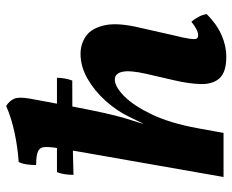

<svg xmlns="http://www.w3.org/2000/svg" viewBox="-86 -664 759 627"><g transform="rotate(-90 293.5 -350.5)"><path d="M29 0 120 -519Q127 -560 127 -579.5Q127 -599 113.5 -605.5Q100 -612 68 -612Q68 -626 70 -641.5Q72 -657 78 -669Q125 -672 174 -682.5Q223 -693 261 -710Q279 -698 285 -682.5Q291 -667 285 -633Q269 -545 258 -487.5Q247 -430 238.5 -391.5Q230 -353 221.5 -324Q213 -295 203 -264H204L227 -311Q246 -350 278.5 -386Q311 -422 350.5 -444.5Q390 -467 431 -467Q464 -467 489.5 -449Q515 -431 524.5 -388Q534 -345 516 -271L493 -169Q483 -129 480.5 -110.5Q478 -92 481 -87.5Q484 -83 492 -83Q509 -83 536 -105Q544 -96 551.5 -82.5Q559 -69 561 -55Q528 -22 492.5 -6.5Q457 9 422 9Q372 9 352 -12.5Q332 -34 332.5 -72.5Q333 -111 345 -162L366 -253Q378 -306 372.5 -330.5Q367 -355 347 -355Q324 -355 293 -324.5Q262 -294 233.5 -234.5Q205 -175 189 -88V-89L173 0ZM36 -490Q36 -504 38 -518Q40 -532 45 -544H353Q353 -534 351 -520.5Q349 -507 344 -494Q253 -494 178 -493Q103 -492 36 -490Z"/></g></svg>

Font: Vollkorn
Style: Bold Italic
Weight: 700
Italic angle: -11°
Designer: Friedrich Althausen
Foundry: Friedrich Althausen
Version: Version 5.000; ttfautohint (v1.8.3)